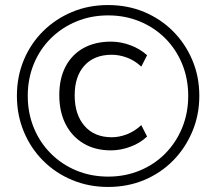

<svg xmlns="http://www.w3.org/2000/svg" viewBox="-20 -733 856 761"><path d="M408 8Q332 8 266 -19.5Q200 -47 151 -96Q102 -145 74.5 -211Q47 -277 47 -353Q47 -430 74.5 -495.5Q102 -561 151 -609.5Q200 -658 265.5 -685.5Q331 -713 408 -713Q486 -713 551.5 -685.5Q617 -658 665.5 -609.5Q714 -561 742 -495.5Q770 -430 770 -353Q770 -277 742 -211Q714 -145 665.5 -96Q617 -47 551.5 -19.5Q486 8 408 8ZM420 -137Q357 -137 311 -164.5Q265 -192 240 -241Q215 -290 215 -356Q215 -422 240 -469.5Q265 -517 311 -542.5Q357 -568 420 -568Q459 -568 497.5 -553.5Q536 -539 563 -514L540 -469Q513 -494 482.5 -505Q452 -516 423 -516Q354 -516 315 -473.5Q276 -431 276 -355Q276 -279 315 -234Q354 -189 423 -189Q452 -189 482.5 -200.5Q513 -212 540 -237L563 -192Q536 -166 497 -151.5Q458 -137 420 -137ZM409 -33Q476 -33 534 -57Q592 -81 635 -124.5Q678 -168 702 -226.5Q726 -285 726 -353Q726 -421 702 -479.5Q678 -538 635 -581Q592 -624 534 -648Q476 -672 409 -672Q341 -672 283 -648Q225 -624 181.5 -581Q138 -538 114 -479.5Q90 -421 90 -353Q90 -285 114 -226.5Q138 -168 181.5 -124.5Q225 -81 283 -57Q341 -33 409 -33Z"/></svg>

Font: Nunito Sans 8pt Light
Style: Regular
Weight: 300
Version: Version 3.101;gftools[0.9.27]